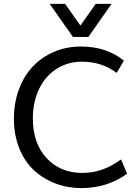

<svg xmlns="http://www.w3.org/2000/svg" viewBox="-20 -965 723 996"><path d="M358.4 -773.4 237.8 -944.8H317.9L397 -832.5L476.6 -944.8H558.6L438.5 -773.4ZM402.3 10.7Q331.5 10.7 268.6 -12.9Q205.6 -36.6 157.2 -80.8Q108.9 -125 80.6 -194.3Q52.2 -263.7 52.2 -349.6Q52.2 -432.6 78.9 -503.2Q105.5 -573.7 151.9 -621.8Q198.2 -669.9 262 -696.8Q325.7 -723.6 398.9 -723.6Q533.2 -723.6 622.6 -650.4L585.4 -586.9Q506.8 -645 405.8 -645Q329.6 -645 271 -606.2Q212.4 -567.4 181.4 -500.5Q150.4 -433.6 150.4 -350.6Q150.4 -221.2 221.9 -144.5Q293.5 -67.9 406.7 -67.9Q514.2 -67.9 607.9 -138.2L639.2 -64Q537.1 10.7 402.3 10.7Z"/></svg>

Font: Muli
Style: Regular
Weight: 400
Designer: Vernon Adams
Foundry: newtypography
Version: Version 2; ttfautohint (v1.00rc1.6-4cba) -l 8 -r 50 -G 200 -